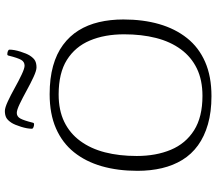

<svg xmlns="http://www.w3.org/2000/svg" viewBox="-70 -806 889 789"><g transform="rotate(-90 374.5 -411.5)"><path d="M374 13Q309 13 258.5 -1.5Q208 -16 171.5 -42.5Q135 -69 112 -106.5Q89 -144 78 -190.5Q67 -237 67 -291Q67 -372 86 -438Q105 -504 143.5 -552Q182 -600 241.5 -626Q301 -652 382 -652Q447 -652 497.5 -638Q548 -624 584.5 -597Q621 -570 644 -533Q667 -496 678 -449.5Q689 -403 689 -349Q689 -268 670 -202Q651 -136 612.5 -87.5Q574 -39 514.5 -13Q455 13 374 13ZM375 -24Q440 -24 487.5 -47Q535 -70 566.5 -113Q598 -156 613 -215Q628 -274 628 -346Q628 -426 602.5 -486.5Q577 -547 523 -581Q469 -615 381 -615Q316 -615 268.5 -592Q221 -569 189.5 -526Q158 -483 143 -424.5Q128 -366 128 -294Q128 -215 153.5 -154Q179 -93 233.5 -58.5Q288 -24 375 -24ZM492 -706Q479 -706 453 -718Q427 -730 397 -746.5Q367 -763 342 -775Q317 -787 305 -787Q290 -787 282 -772.5Q274 -758 265 -722Q264 -716 259 -716Q252 -716 246 -718.5Q240 -721 240 -725Q240 -744 248 -769.5Q256 -795 264 -808Q275 -825 286 -830.5Q297 -836 313 -836Q326 -836 352 -824Q378 -812 407.5 -795.5Q437 -779 462.5 -767Q488 -755 499 -755Q515 -755 523 -769Q531 -783 540 -819Q541 -826 546 -826Q553 -826 559 -823.5Q565 -821 565 -817Q565 -798 557 -772.5Q549 -747 541 -734Q530 -717 519 -711.5Q508 -706 492 -706Z"/></g></svg>

Font: Briem Hand Thin
Style: Regular
Weight: 100
Designer: Gunnlaugur SE Briem, Eben Sorkin
Foundry: Sorkin Type Co.
Version: Version 1.003